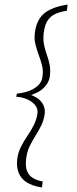

<svg xmlns="http://www.w3.org/2000/svg" viewBox="-20 -684 336 841"><path d="M164 137Q122 131 96.5 114.5Q71 98 61 71Q51 44 56 9Q60 -18 72.5 -42.5Q85 -67 100.5 -89.5Q116 -112 128 -136Q140 -160 144 -186Q147 -208 133.5 -224Q120 -240 98 -249.5Q76 -259 51 -260L54 -274Q78 -276 102.5 -284Q127 -292 145.5 -308.5Q164 -325 166 -349Q170 -375 164 -398Q158 -421 149.5 -443.5Q141 -466 135 -490.5Q129 -515 133 -543Q138 -579 154 -603.5Q170 -628 200.5 -642.5Q231 -657 276 -664L273 -637Q247 -633 226 -624.5Q205 -616 191 -597.5Q177 -579 172 -543Q168 -514 172.5 -490Q177 -466 185 -444.5Q193 -423 197.5 -400Q202 -377 198 -348Q196 -333 186.5 -317.5Q177 -302 159.5 -289Q142 -276 116 -268Q150 -255 164.5 -233.5Q179 -212 176 -186Q172 -157 160.5 -134Q149 -111 135.5 -89.5Q122 -68 110.5 -45Q99 -22 95 8Q90 44 98.5 65Q107 86 125.5 96.5Q144 107 167 111Z"/></svg>

Font: Alumni Sans ExtraLight
Style: Italic
Weight: 250
Italic angle: -8°
Version: Version 1.016